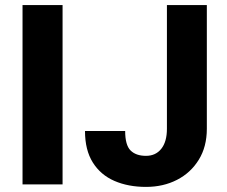

<svg xmlns="http://www.w3.org/2000/svg" viewBox="-20 -731 898 761"><path d="M228 -710.9V0H69.3V-710.9ZM641.6 -220.7V-710.9H799.8V-220.7Q799.8 -149.4 767.8 -97.7Q735.8 -45.9 681.4 -18.1Q627 9.8 558.6 9.8Q488.3 9.8 433.6 -13.9Q378.9 -37.6 347.9 -86.9Q316.9 -136.2 316.9 -211.9H476.1Q476.1 -155.8 497.6 -134.5Q519 -113.3 558.6 -113.3Q597.2 -113.3 619.4 -141.4Q641.6 -169.4 641.6 -220.7Z"/></svg>

Font: Vazirmatn UI FD ExtraBold
Style: Regular
Weight: 800
Designer: Saber Rastikerdar
Foundry: Saber Rastikerdar
Version: Version 33.003